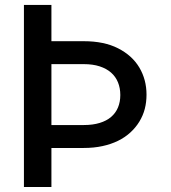

<svg xmlns="http://www.w3.org/2000/svg" viewBox="-20 -747 684 767"><path d="M75.6 -727.3H185.4V-582.4H314.6Q396 -582.4 451.7 -554Q508.2 -525.2 536.8 -476.9Q565.3 -428.6 565.3 -369Q565.3 -338.8 558.4 -312.1Q551.5 -285.5 536.6 -261Q522 -237.2 500.7 -217.7Q479.4 -198.2 451.5 -184.5Q423.7 -170.8 389.4 -163.4Q355.1 -155.9 314.6 -155.9H185.4V0H75.6ZM185.4 -490.8V-247.5H314.6Q350.9 -247.5 378.2 -255.9Q405.5 -264.2 423.8 -279.8Q442.1 -295.5 451.3 -317.6Q460.6 -339.8 460.6 -367.5Q460.6 -395.2 451.3 -418Q442.1 -440.7 423.8 -456.9Q405.5 -473 378.2 -481.9Q350.9 -490.8 314.6 -490.8Z"/></svg>

Font: Inter P Medium
Style: Regular
Weight: 500
Designer: Rasmus Andersson
Foundry: rsms
Version: Version 3.018;git-588b23468